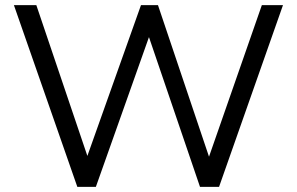

<svg xmlns="http://www.w3.org/2000/svg" viewBox="-20 -725 1152 745"><path d="M280 0H352L558 -581L756 0H830L1078 -705H996L791 -117L593 -705H527L319 -120L121 -705H34Z"/></svg>

Font: Poppy and Pepper
Style: Regular
Weight: 400
Designer: Thy Ha
Foundry: Thy Ha
Version: Version 0.001;Glyphs 3.2 (3227)